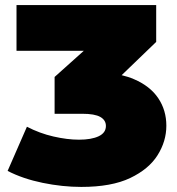

<svg xmlns="http://www.w3.org/2000/svg" viewBox="-20 -720 697 756"><path d="M300 16Q226 16 148 0Q70 -16 10 -47L86 -221Q136 -195 190.5 -182.5Q245 -170 291 -170Q340 -170 368.5 -183.5Q397 -197 397 -224Q397 -247 375 -259.5Q353 -272 304 -272H195V-417L310 -520H45V-700H595V-555L459 -424Q485 -418 508 -408Q571 -381 603 -333.5Q635 -286 635 -225Q635 -164 600.5 -109Q566 -54 492.5 -19Q419 16 300 16Z"/></svg>

Font: Montserrat Thin Black
Style: Regular
Weight: 900
Version: Version 9.000